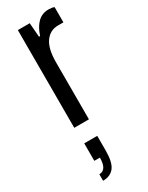

<svg xmlns="http://www.w3.org/2000/svg" viewBox="-215 -576 691 895"><g transform="rotate(-30 131.0 -128.5)"><path d="M57 0V-526H121L127 -450H133Q146 -491 169.5 -514.5Q193 -538 229 -538Q247 -538 259 -533V-451H230Q187 -451 161.5 -415.5Q136 -380 136 -306V0ZM50 281V246Q91 246 91 180H61V86H131V165Q131 228 110.5 254.5Q90 281 50 281Z"/></g></svg>

Font: Archivo Condensed
Style: Regular
Weight: 400
Width: 3
Designer: Hector Gatti
Foundry: Omnibus-Type
Version: Version 2.001; ttfautohint (v1.8.3)